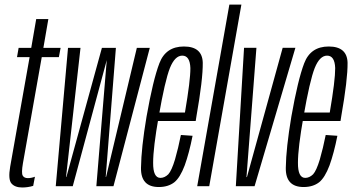

<svg xmlns="http://www.w3.org/2000/svg" viewBox="-20 -805 1523 830"><path d="M76 5.5Q100 5.5 123.5 -1.5L131 -41Q115.5 -35 100.5 -35Q84 -35 78 -46.2Q72 -57.5 79 -98.5L160.5 -558H234.5L242 -598H167.5L189 -722.5H136.5L115 -598H60.5L53.5 -558H108L24 -84.5Q14.5 -29.5 29.5 -12Q44.5 5.5 76 5.5Z M221 0H294.5L441.5 -545L396.5 0H470.5L627.5 -598H571.5L438.5 -40H437L481 -598H420.5L267 -40H265.5L328 -598H274Z M666.5 3.5 673.5 -36Q641.5 -36 642 -101.5Q642 -166 666 -301Q693 -456.5 714.5 -511Q736 -564.5 768 -564.5Q801 -564.5 803 -511Q803.5 -459 779.5 -318.5H662L656 -282H826Q828 -292 829 -301Q857.5 -463 856.5 -534Q854.5 -604 775 -604Q696.5 -604 669 -531.5Q641.5 -459.5 613.5 -301Q590.5 -164.5 589.5 -80Q588 3.5 666.5 3.5ZM673.5 -36 666.5 3.5Q707 3.5 733.5 -17Q758.5 -37 778.5 -90Q797.5 -142.5 812.5 -218L762 -221.5Q750.5 -164 736.5 -115.5Q722 -67.5 707.5 -51.5Q691.5 -36 673.5 -36Z M832.5 0H884.5L1023.5 -785H971.5Z M999.5 0H1080.5L1257 -598.5H1202L1047.5 -39.5H1045.5L1088.5 -598.5H1035Z M1292.5 3.5 1299.5 -36Q1267.5 -36 1268 -101.5Q1268 -166 1292 -301Q1319 -456.5 1340.5 -511Q1362 -564.5 1394 -564.5Q1427 -564.5 1429 -511Q1429.5 -459 1405.5 -318.5H1288L1282 -282H1452Q1454 -292 1455 -301Q1483.5 -463 1482.5 -534Q1480.5 -604 1401 -604Q1322.5 -604 1295 -531.5Q1267.5 -459.5 1239.5 -301Q1216.5 -164.5 1215.5 -80Q1214 3.5 1292.5 3.5ZM1299.5 -36 1292.5 3.5Q1333 3.5 1359.5 -17Q1384.5 -37 1404.5 -90Q1423.5 -142.5 1438.5 -218L1388 -221.5Q1376.5 -164 1362.5 -115.5Q1348 -67.5 1333.5 -51.5Q1317.5 -36 1299.5 -36Z"/></svg>

Font: Anybody ExtraCondensed Light
Style: Italic
Weight: 300
Width: 2
Italic angle: -10°
Version: Version 1.113;gftools[0.9.25]